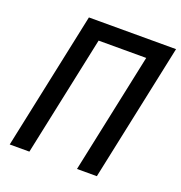

<svg xmlns="http://www.w3.org/2000/svg" viewBox="-129 -825 884 936"><g transform="rotate(20 313.0 -357.0)"><path d="M23 0 174 -714H626L475 0H372L504 -624H257L125 0Z"/></g></svg>

Font: Noto Sans SemiCondensed Medium
Style: Italic
Weight: 500
Width: 4
Italic angle: -12°
Designer: Monotype Design Team
Foundry: Monotype Imaging Inc.
Version: Version 2.013; ttfautohint (v1.8.4.7-5d5b)